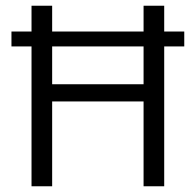

<svg xmlns="http://www.w3.org/2000/svg" viewBox="-20 -650 682 670"><path d="M623 -540V-488H553V0H481V-296H162V0H90V-488H20V-540H90V-630H162V-540H481V-630H553V-540ZM481 -356V-488H162V-356Z"/></svg>

Font: Mukta Vaani Light
Style: Regular
Weight: 300
Designer: Noopur Datye, Girish Dalvi, Yashodeep Gholap, Pallavi Karambelkar
Foundry: Ek Type
Version: Version 2.538;PS 1.000;hotconv 16.6.51;makeotf.lib2.5.65220;